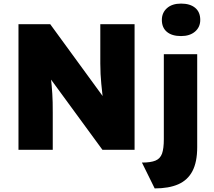

<svg xmlns="http://www.w3.org/2000/svg" viewBox="-20 -835 1191 1070"><path d="M83 0V-700H260L600 -234L559 -244Q554 -281 550.5 -311Q547 -341 544.5 -368Q542 -395 540.5 -422Q539 -449 539 -481Q539 -513 539 -553V-700H730V0H551L185 -500L254 -483Q259 -442 262.5 -412Q266 -382 268 -358Q270 -334 271.5 -312Q273 -290 273.5 -265Q274 -240 274 -208V0ZM771 71Q820 71 846.5 60Q873 49 883 21Q893 -7 893 -59V-533H1079V-15Q1079 68 1052.5 118.5Q1026 169 973.5 192Q921 215 842 215ZM882 -724Q882 -764 910.5 -789.5Q939 -815 989 -815Q1039 -815 1067.5 -791.5Q1096 -768 1096 -724Q1096 -684 1067 -659Q1038 -634 989 -634Q938 -634 910 -657.5Q882 -681 882 -724Z"/></svg>

Font: Mach ExtraBold
Style: Regular
Weight: 800
Version: Version 1.002